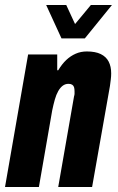

<svg xmlns="http://www.w3.org/2000/svg" viewBox="-27 -745 469 765"><path d="M-7 0 85 -528H201V-465H205Q220 -490 237 -506Q254 -522 274.5 -531Q295 -540 319 -540Q353 -540 374.5 -529.5Q396 -519 406 -499.5Q416 -480 416 -453Q416 -441 414.5 -429Q413 -417 411 -402L340 0H205L268 -361Q270 -367 270 -371.5Q270 -376 270 -381Q270 -391 268 -397.5Q266 -404 260.5 -407.5Q255 -411 246 -411Q233 -411 223 -403.5Q213 -396 205 -382Q197 -368 191.5 -348.5Q186 -329 181 -305L128 0ZM419 -725 311 -592H218L157 -725H237L286 -619H247L335 -725Z"/></svg>

Font: Archivo ExtraCondensed ExtraBold
Style: Italic
Weight: 800
Width: 2
Italic angle: -10°
Designer: Hector Gatti
Foundry: Omnibus-Type
Version: Version 2.001